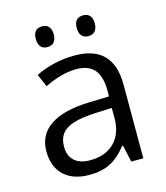

<svg xmlns="http://www.w3.org/2000/svg" viewBox="-109 -800 773 894"><g transform="rotate(-15 277.5 -353.0)"><path d="M415.5 0 397.5 -81.5H393.6Q354.5 -31.7 312.7 -11Q271 9.8 211.4 9.8Q159.7 9.8 122.6 -9Q85.4 -27.8 65.7 -63.2Q45.9 -98.6 45.9 -147.5Q45.9 -227.5 109.6 -270.3Q173.3 -313 294.9 -316.9L394 -319.8V-348.6Q394 -415.5 366.2 -448.7Q338.4 -481.9 278.8 -481.9Q208.5 -481.9 125.5 -440.9L99.1 -502.4Q188 -545.4 288.6 -545.4Q473.6 -545.4 473.6 -355.5V0ZM392.6 -214.4V-264.6L311.5 -261.2Q246.6 -258.3 207 -245.8Q167.5 -233.4 149.2 -209.2Q130.9 -185.1 130.9 -147.5Q130.9 -103.5 157.5 -79.3Q184.1 -55.2 232.9 -55.2Q281.7 -55.2 317.6 -74.2Q353.5 -93.3 373 -129.4Q392.6 -165.5 392.6 -214.4ZM331.1 -666Q331.1 -715.8 374.5 -715.8Q395.5 -715.8 406.7 -703.1Q418 -690.4 418 -666Q418 -641.6 406.7 -628.7Q395.5 -615.7 374.5 -615.7Q353.5 -615.7 342.3 -628.7Q331.1 -641.6 331.1 -666ZM133.8 -666Q133.8 -715.8 176.8 -715.8Q197.8 -715.8 209 -703.1Q220.2 -690.4 220.2 -666Q220.2 -641.6 209 -628.7Q197.8 -615.7 176.8 -615.7Q156.2 -615.7 145 -628.7Q133.8 -641.6 133.8 -666Z"/></g></svg>

Font: Viking Open Sans
Style: Regular
Weight: 400
Foundry: Ascender Corporation
Version: Version 2.001